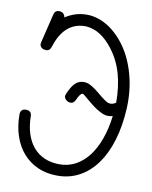

<svg xmlns="http://www.w3.org/2000/svg" viewBox="-80 -742 650 819"><g transform="rotate(10 245.0 -333.0)"><path d="M88.4 -657.2 58.6 -534.2C57.6 -530.6 57.1 -527.5 57.1 -524.9C57.1 -518.7 59.6 -513.5 64.5 -509.3C69.3 -505 76.3 -502.9 85.4 -502.9C95.5 -502.9 102.5 -509.1 106.4 -521.5C128.3 -592.4 168 -629.4 225.6 -632.3H235.4C278 -629.7 317.1 -605.1 352.5 -558.6C375.7 -528 392.3 -494.3 402.6 -457.5C412.8 -420.7 418 -379.6 418 -334C409.8 -328.5 402.2 -325.7 395 -325.7C388.5 -325.7 382.6 -327.3 377.4 -330.6C368 -336.1 358.8 -342.7 349.9 -350.3C340.9 -358 331.9 -365.2 323 -372.1C314 -378.9 305 -384.8 295.9 -389.6C286.8 -394.5 277.3 -397 267.6 -397C261.1 -397 255 -396 249.3 -394C243.6 -392.1 238 -388.8 232.7 -384.3C227.3 -379.7 222.1 -373.5 217 -365.5C212 -357.5 206.9 -347.7 201.7 -335.9C200.7 -333.3 199.9 -331.1 199.2 -329.1C198.6 -327.1 198.2 -325.2 198.2 -323.2C198.2 -318.4 200.9 -313.3 206.3 -308.1C211.7 -302.9 218.6 -300.3 227.1 -300.3C235.5 -300.3 242.2 -305.7 247.1 -316.4C255.9 -336.6 263.8 -346.7 271 -346.7C272.6 -346.7 275.6 -344.8 280 -341.1L296.4 -327.4L318.1 -309.6C326.1 -303.1 334.3 -297.1 342.8 -291.7C351.2 -286.4 359.8 -281.8 368.4 -278.1C377 -274.3 385.3 -272.5 393.1 -272.5C399.9 -272.5 406.7 -273.4 413.6 -275.4C409 -238 401.3 -204.3 390.4 -174.3C379.5 -144.4 366 -119 349.9 -98.1C333.7 -77.3 315.2 -61.3 294.2 -50C273.2 -38.8 250.2 -33.2 225.1 -33.2C200.7 -33.2 179 -37.4 159.9 -45.7C140.9 -54 124.7 -65.9 111.3 -81.5C98 -97.2 87.7 -116.1 80.6 -138.4C73.4 -160.7 69.7 -185.7 69.3 -213.4C69.3 -229.7 61 -237.8 44.4 -237.8C36.6 -237.8 30.7 -235.7 26.6 -231.4C22.5 -227.2 20.5 -221.4 20.5 -213.9C20.5 -179.7 25.2 -148.5 34.7 -120.4C44.1 -92.2 57.6 -68 75.2 -47.9C92.8 -27.7 114.2 -12 139.4 -0.7C164.6 10.5 193 16.1 224.6 16.1C259.1 16.1 290.7 8.4 319.3 -7.1C348 -22.5 372.8 -44.8 393.8 -73.7C414.8 -102.7 431.6 -137.9 444.1 -179.4C456.6 -220.9 464.2 -267.7 466.8 -319.8V-323.2C466.8 -325.8 466.9 -328.7 467 -331.8C467.2 -334.9 467.3 -338.4 467.3 -342.3C467.3 -376.1 464.1 -408 457.8 -438C451.4 -467.9 442.7 -495.5 431.6 -520.8C420.6 -546 407.5 -568.5 392.3 -588.4C377.2 -608.2 360.8 -625.2 343.3 -639.2C325.7 -653.2 307.3 -663.8 288.1 -671.1C268.9 -678.5 249.7 -682.1 230.5 -682.1C213.2 -682.1 196.8 -679.7 181.2 -674.8C165.5 -669.9 150.9 -662.9 137.2 -653.8C136.2 -660.3 133.5 -665.7 129.2 -669.9C124.8 -674.2 118.5 -676.3 110.4 -676.3C98.6 -676.3 91.3 -669.9 88.4 -657.2Z"/></g></svg>

Font: Nathan
Style: Regular
Weight: 400
Designer: Peter Wiegel
Foundry: Peter Wiegel
Version: Version 1.001 2009